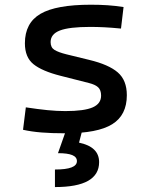

<svg xmlns="http://www.w3.org/2000/svg" viewBox="-20 -547 626 802"><path d="M252.9 9.8Q194.3 9.8 152.6 6.3Q110.8 2.9 76.2 -4.9L87.9 -98.6Q139.2 -90.8 178.5 -86.9Q217.8 -83 252.9 -83Q331.5 -83 366.9 -98.4Q402.3 -113.8 402.3 -147.5Q402.3 -170.9 389.9 -182.4Q377.4 -193.8 351.6 -200.2L232.4 -230.5Q155.8 -250 119.9 -278.8Q84 -307.6 84 -366.2Q84 -451.2 149.2 -489.3Q214.4 -527.3 359.4 -527.3Q397 -527.3 429.4 -525.1Q461.9 -522.9 496.1 -517.6L485.4 -427.7Q445.8 -431.6 415.5 -433.1Q385.3 -434.6 356.4 -434.6Q269.5 -434.6 230.5 -419.7Q191.4 -404.8 191.4 -371.1Q191.4 -348.6 207.5 -338.6Q223.6 -328.6 256.8 -320.3L352.5 -296.9Q434.1 -277.3 471.9 -244.6Q509.8 -211.9 509.8 -149.4Q509.8 -65.9 448.7 -28.1Q387.7 9.8 252.9 9.8ZM209.5 234.4V161.1Q255.9 161.1 278.6 152.3Q301.3 143.6 301.3 126Q301.3 108.9 281.7 100.8Q262.2 92.8 222.2 92.8L255.9 -2.9L322.3 2.4L310.1 48.8Q352.1 57.6 373 77.9Q394 98.1 394 130.4Q394 182.1 348.1 208.3Q302.2 234.4 209.5 234.4Z"/></svg>

Font: Cascadia Mono
Style: Regular
Weight: 400
Monospace: yes
Designer: Aaron Bell
Foundry: Saja Typeworks
Version: Version 2102.003